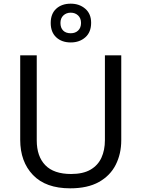

<svg xmlns="http://www.w3.org/2000/svg" viewBox="-20 -1015 771 1045"><path d="M640 -252Q640 -178 610 -118.5Q580 -59 518.5 -24.5Q457 10 362 10Q229 10 159.5 -62.5Q90 -135 90 -254V-714H180V-251Q180 -164 226.5 -116Q273 -68 367 -68Q432 -68 472.5 -91.5Q513 -115 532 -156.5Q551 -198 551 -252V-714H640ZM365 -784Q316 -784 286 -812Q256 -840 256 -890Q256 -940 286 -967.5Q316 -995 365 -995Q412 -995 444 -967.5Q476 -940 476 -891Q476 -840 444.5 -812Q413 -784 365 -784ZM365 -834Q390 -834 405.5 -849Q421 -864 421 -890Q421 -916 405 -931Q389 -946 365 -946Q341 -946 325 -931Q309 -916 309 -890Q309 -864 323.5 -849Q338 -834 365 -834Z"/></svg>

Font: Noto Sans Gurmukhi
Style: Regular
Weight: 400
Designer: Jelle Bosma - Monotype Design Team
Foundry: Monotype Imaging Inc.
Version: Version 2.003